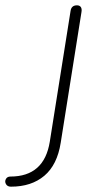

<svg xmlns="http://www.w3.org/2000/svg" viewBox="-141 -510 376 721"><path d="M-102 153Q25 153 46 22L124 -469Q127 -490 148 -490Q158 -490 162.5 -483.5Q167 -477 165 -465L87 26Q74 109 25.5 150Q-23 191 -100 191Q-113 191 -118.5 181.5Q-124 172 -119 162.5Q-114 153 -102 153Z"/></svg>

Font: SN Pro Thin
Style: Italic
Weight: 200
Italic angle: -9°
Designer: Tobias Whetton
Foundry: Supernotes
Version: Version 1.003;Glyphs 3.3 (3324)